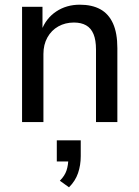

<svg xmlns="http://www.w3.org/2000/svg" viewBox="-20 -520 592 818"><path d="M74 0V-491H161V-391H157Q176 -442 219.5 -471Q263 -500 320 -500Q372 -500 407.5 -480.5Q443 -461 461.5 -420Q480 -379 480 -315V0H389V-309Q389 -349 378.5 -374.5Q368 -400 347 -412Q326 -424 295 -424Q258 -424 228.5 -407.5Q199 -391 182 -360.5Q165 -330 165 -290V0ZM274 278 235 250Q256 229 263.5 206Q271 183 271 156L289 168H222V78H324V145Q324 184 312.5 217.5Q301 251 274 278Z"/></svg>

Font: Nunito Sans 10pt SemiCondensed Medium
Style: Regular
Weight: 500
Width: 4
Designer: Vernon Adams
Foundry: Vernon Adams
Version: Version 3.101;gftools[0.9.27]